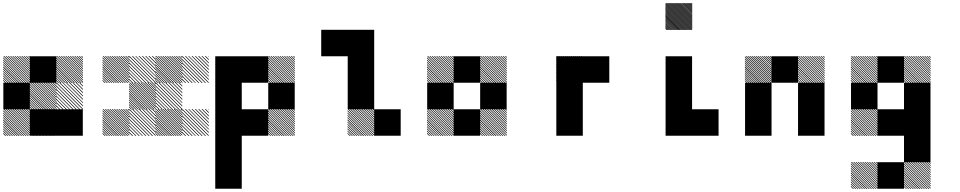

<svg xmlns="http://www.w3.org/2000/svg" viewBox="-21 -854 6041 1208"><path d="M333.3 -166.7H500V0H333.3ZM166.7 -166.7H333.3V0H166.7ZM167.5 -155.8 155.8 -167.5H161.7L167.5 -161.7ZM167.5 -141.7 141.7 -167.5H147.5L167.5 -147.5ZM167.5 -127.5 127.5 -167.5H133.3L167.5 -133.3ZM167.5 -113.3 113.3 -167.5H119.2L167.5 -119.2ZM167.5 -99.2 99.2 -167.5H105L167.5 -105ZM167.5 -85 85 -167.5H90.8L167.5 -90.8ZM167.5 -70.8 70.8 -167.5H76.7L167.5 -76.7ZM167.5 -56.7 56.7 -167.5H62.5L167.5 -62.5ZM167.5 -42.5 42.5 -167.5H48.3L167.5 -48.3ZM167.5 -28.3 28.3 -167.5H34.2L167.5 -34.2ZM167.5 -14.2 14.2 -167.5H20L167.5 -20ZM167.5 0 0 -167.5H5.8L167.5 -5.8ZM154.2 0.8 -0.8 -154.2V-160L160 0.8ZM140 0.8 -0.8 -140V-145.8L145.8 0.8ZM125.8 0.8 -0.8 -125.8V-131.7L131.7 0.8ZM111.7 0.8 -0.8 -111.7V-117.5L117.5 0.8ZM96.7 0.8 -0.8 -96.7V-103.3L103.3 0.8ZM83.3 0.8 -0.8 -83.3V-89.2L89.2 0.8ZM69.2 0.8 -0.8 -69.2V-75L75 0.8ZM55 0.8 -0.8 -55V-60.8L60.8 0.8ZM40.8 0.8 -0.8 -40.8V-46.7L46.7 0.8ZM26.7 0.8 -0.8 -26.7V-32.5L32.5 0.8ZM12.5 0.8 -0.8 -12.5V-18.3L18.3 0.8ZM334.2 -163.3 330 -167.5H334.2ZM334.2 -142.5 309.2 -167.5H315L334.2 -148.3ZM334.2 -121.7 288.3 -167.5H294.2L334.2 -127.5ZM334.2 -100.8 267.5 -167.5H273.3L334.2 -106.7ZM334.2 -80 246.7 -167.5H252.5L334.2 -85.8ZM334.2 -59.2 225.8 -167.5H231.7L334.2 -65ZM334.2 -38.3 205 -167.5H210L334.2 -43.3ZM334.2 -17.5 184.2 -167.5H190L334.2 -23.3ZM331.7 0.8 165.8 -165 169.2 -167.5 334.2 -2.5ZM310.8 0.8 165.8 -144.2V-150L316.7 0.8ZM290 0.8 165.8 -123.3V-129.2L295.8 0.8ZM269.2 0.8 165.8 -102.5V-108.3L275 0.8ZM248.3 0.8 165.8 -81.7V-86.7L253.3 0.8ZM227.5 0.8 165.8 -60.8V-66.7L233.3 0.8ZM206.7 0.8 165.8 -40V-45.8L212.5 0.8ZM185.8 0.8 165.8 -19.2V-25L191.7 0.8ZM334.2 -167.5H335.8L334.2 -169.2ZM167.5 -155.8 155.8 -167.5H161.7L167.5 -161.7ZM167.5 -141.7 141.7 -167.5H147.5L167.5 -147.5ZM167.5 -127.5 127.5 -167.5H133.3L167.5 -133.3ZM167.5 -113.3 113.3 -167.5H119.2L167.5 -119.2ZM167.5 -99.2 99.2 -167.5H105L167.5 -105ZM167.5 -85 85 -167.5H90.8L167.5 -90.8ZM167.5 -70.8 70.8 -167.5H76.7L167.5 -76.7ZM167.5 -56.7 56.7 -167.5H62.5L167.5 -62.5ZM167.5 -42.5 42.5 -167.5H48.3L167.5 -48.3ZM167.5 -28.3 28.3 -167.5H34.2L167.5 -34.2ZM167.5 -14.2 14.2 -167.5H20L167.5 -20ZM167.5 0 0 -167.5H5.8L167.5 -5.8ZM154.2 0.8 -0.8 -154.2V-160L160 0.8ZM140 0.8 -0.8 -140V-145.8L145.8 0.8ZM125.8 0.8 -0.8 -125.8V-131.7L131.7 0.8ZM111.7 0.8 -0.8 -111.7V-117.5L117.5 0.8ZM96.7 0.8 -0.8 -96.7V-103.3L103.3 0.8ZM83.3 0.8 -0.8 -83.3V-89.2L89.2 0.8ZM69.2 0.8 -0.8 -69.2V-75L75 0.8ZM55 0.8 -0.8 -55V-60.8L60.8 0.8ZM40.8 0.8 -0.8 -40.8V-46.7L46.7 0.8ZM26.7 0.8 -0.8 -26.7V-32.5L32.5 0.8ZM12.5 0.8 -0.8 -12.5V-18.3L18.3 0.8ZM500.8 -330 496.7 -334.2H500.8ZM500.8 -309.2 475.8 -334.2H481.7L500.8 -315ZM500.8 -288.3 455 -334.2H460.8L500.8 -294.2ZM500.8 -267.5 434.2 -334.2H440L500.8 -273.3ZM500.8 -246.7 413.3 -334.2H419.2L500.8 -252.5ZM500.8 -225.8 392.5 -334.2H398.3L500.8 -231.7ZM500.8 -205 371.7 -334.2H376.7L500.8 -210ZM500.8 -184.2 350.8 -334.2H356.7L500.8 -190ZM498.3 -165.8 332.5 -331.7 335.8 -334.2 500.8 -169.2ZM477.5 -165.8 332.5 -310.8V-316.7L483.3 -165.8ZM456.7 -165.8 332.5 -290V-295.8L462.5 -165.8ZM435.8 -165.8 332.5 -269.2V-275L441.7 -165.8ZM415 -165.8 332.5 -248.3V-253.3L420 -165.8ZM394.2 -165.8 332.5 -227.5V-233.3L400 -165.8ZM373.3 -165.8 332.5 -206.7V-212.5L379.2 -165.8ZM352.5 -165.8 332.5 -185.8V-191.7L358.3 -165.8ZM500.8 -334.2H502.5L500.8 -335.8ZM334.2 -322.5 322.5 -334.2H328.3L334.2 -328.3ZM334.2 -308.3 308.3 -334.2H314.2L334.2 -314.2ZM334.2 -294.2 294.2 -334.2H300L334.2 -300ZM334.2 -280 280 -334.2H285.8L334.2 -285.8ZM334.2 -265.8 265.8 -334.2H271.7L334.2 -271.7ZM334.2 -251.7 251.7 -334.2H257.5L334.2 -257.5ZM334.2 -237.5 237.5 -334.2H243.3L334.2 -243.3ZM334.2 -223.3 223.3 -334.2H229.2L334.2 -229.2ZM334.2 -209.2 209.2 -334.2H215L334.2 -215ZM334.2 -195 195 -334.2H200.8L334.2 -200.8ZM334.2 -180.8 180.8 -334.2H186.7L334.2 -186.7ZM334.2 -166.7 166.7 -334.2H172.5L334.2 -172.5ZM320.8 -165.8 165.8 -320.8V-326.7L326.7 -165.8ZM306.7 -165.8 165.8 -306.7V-312.5L312.5 -165.8ZM292.5 -165.8 165.8 -292.5V-298.3L298.3 -165.8ZM278.3 -165.8 165.8 -278.3V-284.2L284.2 -165.8ZM263.3 -165.8 165.8 -263.3V-270L270 -165.8ZM250 -165.8 165.8 -250V-255.8L255.8 -165.8ZM235.8 -165.8 165.8 -235.8V-241.7L241.7 -165.8ZM221.7 -165.8 165.8 -221.7V-227.5L227.5 -165.8ZM207.5 -165.8 165.8 -207.5V-213.3L213.3 -165.8ZM193.3 -165.8 165.8 -193.3V-199.2L199.2 -165.8ZM179.2 -165.8 165.8 -179.2V-185L185 -165.8ZM500.8 -489.2 489.2 -500.8H495L500.8 -495ZM500.8 -475 475 -500.8H480.8L500.8 -480.8ZM500.8 -460.8 460.8 -500.8H466.7L500.8 -466.7ZM500.8 -446.7 446.7 -500.8H452.5L500.8 -452.5ZM500.8 -432.5 432.5 -500.8H438.3L500.8 -438.3ZM500.8 -418.3 418.3 -500.8H424.2L500.8 -424.2ZM500.8 -404.2 404.2 -500.8H410L500.8 -410ZM500.8 -390 390 -500.8H395.8L500.8 -395.8ZM500.8 -375.8 375.8 -500.8H381.7L500.8 -381.7ZM500.8 -361.7 361.7 -500.8H367.5L500.8 -367.5ZM500.8 -347.5 347.5 -500.8H353.3L500.8 -353.3ZM500.8 -333.3 333.3 -500.8H339.2L500.8 -339.2ZM487.5 -332.5 332.5 -487.5V-493.3L493.3 -332.5ZM473.3 -332.5 332.5 -473.3V-479.2L479.2 -332.5ZM459.2 -332.5 332.5 -459.2V-465L465 -332.5ZM445 -332.5 332.5 -445V-450.8L450.8 -332.5ZM430 -332.5 332.5 -430V-436.7L436.7 -332.5ZM416.7 -332.5 332.5 -416.7V-422.5L422.5 -332.5ZM402.5 -332.5 332.5 -402.5V-408.3L408.3 -332.5ZM388.3 -332.5 332.5 -388.3V-394.2L394.2 -332.5ZM374.2 -332.5 332.5 -374.2V-380L380 -332.5ZM360 -332.5 332.5 -360V-365.8L365.8 -332.5ZM345.8 -332.5 332.5 -345.8V-351.7L351.7 -332.5ZM167.5 -489.2 155.8 -500.8H161.7L167.5 -495ZM167.5 -475 141.7 -500.8H147.5L167.5 -480.8ZM167.5 -460.8 127.5 -500.8H133.3L167.5 -466.7ZM167.5 -446.7 113.3 -500.8H119.2L167.5 -452.5ZM167.5 -432.5 99.2 -500.8H105L167.5 -438.3ZM167.5 -418.3 85 -500.8H90.8L167.5 -424.2ZM167.5 -404.2 70.8 -500.8H76.7L167.5 -410ZM167.5 -390 56.7 -500.8H62.5L167.5 -395.8ZM167.5 -375.8 42.5 -500.8H48.3L167.5 -381.7ZM167.5 -361.7 28.3 -500.8H34.2L167.5 -367.5ZM167.5 -347.5 14.2 -500.8H20L167.5 -353.3ZM167.5 -333.3 0 -500.8H5.8L167.5 -339.2ZM154.2 -332.5 -0.8 -487.5V-493.3L160 -332.5ZM140 -332.5 -0.8 -473.3V-479.2L145.8 -332.5ZM125.8 -332.5 -0.8 -459.2V-465L131.7 -332.5ZM111.7 -332.5 -0.8 -445V-450.8L117.5 -332.5ZM96.7 -332.5 -0.8 -430V-436.7L103.3 -332.5ZM83.3 -332.5 -0.8 -416.7V-422.5L89.2 -332.5ZM69.2 -332.5 -0.8 -402.5V-408.3L75 -332.5ZM55 -332.5 -0.8 -388.3V-394.2L60.8 -332.5ZM40.8 -332.5 -0.8 -374.2V-380L46.7 -332.5ZM26.7 -332.5 -0.8 -360V-365.8L32.5 -332.5ZM12.5 -332.5 -0.8 -345.8V-351.7L18.3 -332.5ZM0 -333.3H166.7V-166.7H0ZM166.7 -500H333.3V-333.3H166.7Z M959.2 -163.3 955 -167.5H959.2ZM959.2 -142.5 934.2 -167.5H940L959.2 -148.3ZM959.2 -121.7 913.3 -167.5H919.2L959.2 -127.5ZM959.2 -100.8 892.5 -167.5H898.3L959.2 -106.7ZM959.2 -80 871.7 -167.5H877.5L959.2 -85.8ZM959.2 -59.2 850.8 -167.5H856.7L959.2 -65ZM959.2 -38.3 830 -167.5H835L959.2 -43.3ZM959.2 -17.5 809.2 -167.5H815L959.2 -23.3ZM956.7 0.8 790.8 -165 794.2 -167.5 959.2 -2.5ZM935.8 0.8 790.8 -144.2V-150L941.7 0.8ZM915 0.8 790.8 -123.3V-129.2L920.8 0.8ZM894.2 0.8 790.8 -102.5V-108.3L900 0.8ZM873.3 0.8 790.8 -81.7V-86.7L878.3 0.8ZM852.5 0.8 790.8 -60.8V-66.7L858.3 0.8ZM831.7 0.8 790.8 -40V-45.8L837.5 0.8ZM810.8 0.8 790.8 -19.2V-25L816.7 0.8ZM959.2 -167.5H960.8L959.2 -169.2ZM792.5 -155.8 780.8 -167.5H786.7L792.5 -161.7ZM792.5 -141.7 766.7 -167.5H772.5L792.5 -147.5ZM792.5 -127.5 752.5 -167.5H758.3L792.5 -133.3ZM792.5 -113.3 738.3 -167.5H744.2L792.5 -119.2ZM792.5 -99.2 724.2 -167.5H730L792.5 -105ZM792.5 -85 710 -167.5H715.8L792.5 -90.8ZM792.5 -70.8 695.8 -167.5H701.7L792.5 -76.7ZM792.5 -56.7 681.7 -167.5H687.5L792.5 -62.5ZM792.5 -42.5 667.5 -167.5H673.3L792.5 -48.3ZM792.5 -28.3 653.3 -167.5H659.2L792.5 -34.2ZM792.5 -14.2 639.2 -167.5H645L792.5 -20ZM792.5 0 625 -167.5H630.8L792.5 -5.8ZM779.2 0.8 624.2 -154.2V-160L785 0.8ZM765 0.8 624.2 -140V-145.8L770.8 0.8ZM750.8 0.8 624.2 -125.8V-131.7L756.7 0.8ZM736.7 0.8 624.2 -111.7V-117.5L742.5 0.8ZM721.7 0.8 624.2 -96.7V-103.3L728.3 0.8ZM708.3 0.8 624.2 -83.3V-89.2L714.2 0.8ZM694.2 0.8 624.2 -69.2V-75L700 0.8ZM680 0.8 624.2 -55V-60.8L685.8 0.8ZM665.8 0.8 624.2 -40.8V-46.7L671.7 0.8ZM651.7 0.8 624.2 -26.7V-32.5L657.5 0.8ZM637.5 0.8 624.2 -12.5V-18.3L643.3 0.8ZM1125.8 -330 1121.7 -334.2H1125.8ZM1125.8 -309.2 1100.8 -334.2H1106.7L1125.8 -315ZM1125.8 -288.3 1080 -334.2H1085.8L1125.8 -294.2ZM1125.8 -267.5 1059.2 -334.2H1065L1125.8 -273.3ZM1125.8 -246.7 1038.3 -334.2H1044.2L1125.8 -252.5ZM1125.8 -225.8 1017.5 -334.2H1023.3L1125.8 -231.7ZM1125.8 -205 996.7 -334.2H1001.7L1125.8 -210ZM1125.8 -184.2 975.8 -334.2H981.7L1125.8 -190ZM1123.3 -165.8 957.5 -331.7 960.8 -334.2 1125.8 -169.2ZM1102.5 -165.8 957.5 -310.8V-316.7L1108.3 -165.8ZM1081.7 -165.8 957.5 -290V-295.8L1087.5 -165.8ZM1060.8 -165.8 957.5 -269.2V-275L1066.7 -165.8ZM1040 -165.8 957.5 -248.3V-253.3L1045 -165.8ZM1019.2 -165.8 957.5 -227.5V-233.3L1025 -165.8ZM998.3 -165.8 957.5 -206.7V-212.5L1004.2 -165.8ZM977.5 -165.8 957.5 -185.8V-191.7L983.3 -165.8ZM1125.8 -334.2H1127.5L1125.8 -335.8ZM959.2 -322.5 947.5 -334.2H953.3L959.2 -328.3ZM959.2 -308.3 933.3 -334.2H939.2L959.2 -314.2ZM959.2 -294.2 919.2 -334.2H925L959.2 -300ZM959.2 -280 905 -334.2H910.8L959.2 -285.8ZM959.2 -265.8 890.8 -334.2H896.7L959.2 -271.7ZM959.2 -251.7 876.7 -334.2H882.5L959.2 -257.5ZM959.2 -237.5 862.5 -334.2H868.3L959.2 -243.3ZM959.2 -223.3 848.3 -334.2H854.2L959.2 -229.2ZM959.2 -209.2 834.2 -334.2H840L959.2 -215ZM959.2 -195 820 -334.2H825.8L959.2 -200.8ZM959.2 -180.8 805.8 -334.2H811.7L959.2 -186.7ZM959.2 -166.7 791.7 -334.2H797.5L959.2 -172.5ZM945.8 -165.8 790.8 -320.8V-326.7L951.7 -165.8ZM931.7 -165.8 790.8 -306.7V-312.5L937.5 -165.8ZM917.5 -165.8 790.8 -292.5V-298.3L923.3 -165.8ZM903.3 -165.8 790.8 -278.3V-284.2L909.2 -165.8ZM888.3 -165.8 790.8 -263.3V-270L895 -165.8ZM875 -165.8 790.8 -250V-255.8L880.8 -165.8ZM860.8 -165.8 790.8 -235.8V-241.7L866.7 -165.8ZM846.7 -165.8 790.8 -221.7V-227.5L852.5 -165.8ZM832.5 -165.8 790.8 -207.5V-213.3L838.3 -165.8ZM818.3 -165.8 790.8 -193.3V-199.2L824.2 -165.8ZM804.2 -165.8 790.8 -179.2V-185L810 -165.8ZM1292.5 -496.7 1288.3 -500.8H1292.5ZM1292.5 -475.8 1267.5 -500.8H1273.3L1292.5 -481.7ZM1292.5 -455 1246.7 -500.8H1252.5L1292.5 -460.8ZM1292.5 -434.2 1225.8 -500.8H1231.7L1292.5 -440ZM1292.5 -413.3 1205 -500.8H1210.8L1292.5 -419.2ZM1292.5 -392.5 1184.2 -500.8H1190L1292.5 -398.3ZM1292.5 -371.7 1163.3 -500.8H1168.3L1292.5 -376.7ZM1292.5 -350.8 1142.5 -500.8H1148.3L1292.5 -356.7ZM1290 -332.5 1124.2 -498.3 1127.5 -500.8 1292.5 -335.8ZM1269.2 -332.5 1124.2 -477.5V-483.3L1275 -332.5ZM1248.3 -332.5 1124.2 -456.7V-462.5L1254.2 -332.5ZM1227.5 -332.5 1124.2 -435.8V-441.7L1233.3 -332.5ZM1206.7 -332.5 1124.2 -415V-420L1211.7 -332.5ZM1185.8 -332.5 1124.2 -394.2V-400L1191.7 -332.5ZM1165 -332.5 1124.2 -373.3V-379.2L1170.8 -332.5ZM1144.2 -332.5 1124.2 -352.5V-358.3L1150 -332.5ZM1292.5 -500.8H1294.2L1292.5 -502.5ZM1125.8 -489.2 1114.2 -500.8H1120L1125.8 -495ZM1125.8 -475 1100 -500.8H1105.8L1125.8 -480.8ZM1125.8 -460.8 1085.8 -500.8H1091.7L1125.8 -466.7ZM1125.8 -446.7 1071.7 -500.8H1077.5L1125.8 -452.5ZM1125.8 -432.5 1057.5 -500.8H1063.3L1125.8 -438.3ZM1125.8 -418.3 1043.3 -500.8H1049.2L1125.8 -424.2ZM1125.8 -404.2 1029.2 -500.8H1035L1125.8 -410ZM1125.8 -390 1015 -500.8H1020.8L1125.8 -395.8ZM1125.8 -375.8 1000.8 -500.8H1006.7L1125.8 -381.7ZM1125.8 -361.7 986.7 -500.8H992.5L1125.8 -367.5ZM1125.8 -347.5 972.5 -500.8H978.3L1125.8 -353.3ZM1125.8 -333.3 958.3 -500.8H964.2L1125.8 -339.2ZM1112.5 -332.5 957.5 -487.5V-493.3L1118.3 -332.5ZM1098.3 -332.5 957.5 -473.3V-479.2L1104.2 -332.5ZM1084.2 -332.5 957.5 -459.2V-465L1090 -332.5ZM1070 -332.5 957.5 -445V-450.8L1075.8 -332.5ZM1055 -332.5 957.5 -430V-436.7L1061.7 -332.5ZM1041.7 -332.5 957.5 -416.7V-422.5L1047.5 -332.5ZM1027.5 -332.5 957.5 -402.5V-408.3L1033.3 -332.5ZM1013.3 -332.5 957.5 -388.3V-394.2L1019.2 -332.5ZM999.2 -332.5 957.5 -374.2V-380L1005 -332.5ZM985 -332.5 957.5 -360V-365.8L990.8 -332.5ZM970.8 -332.5 957.5 -345.8V-351.7L976.7 -332.5ZM1292.5 -163.3 1288.3 -167.5H1292.5ZM1292.5 -142.5 1267.5 -167.5H1273.3L1292.5 -148.3ZM1292.5 -121.7 1246.7 -167.5H1252.5L1292.5 -127.5ZM1292.5 -100.8 1225.8 -167.5H1231.7L1292.5 -106.7ZM1292.5 -80 1205 -167.5H1210.8L1292.5 -85.8ZM1292.5 -59.2 1184.2 -167.5H1190L1292.5 -65ZM1292.5 -38.3 1163.3 -167.5H1168.3L1292.5 -43.3ZM1292.5 -17.5 1142.5 -167.5H1148.3L1292.5 -23.3ZM1290 0.8 1124.2 -165 1127.5 -167.5 1292.5 -2.5ZM1269.2 0.8 1124.2 -144.2V-150L1275 0.8ZM1248.3 0.8 1124.2 -123.3V-129.2L1254.2 0.8ZM1227.5 0.8 1124.2 -102.5V-108.3L1233.3 0.8ZM1206.7 0.8 1124.2 -81.7V-86.7L1211.7 0.8ZM1185.8 0.8 1124.2 -60.8V-66.7L1191.7 0.8ZM1165 0.8 1124.2 -40V-45.8L1170.8 0.8ZM1144.2 0.8 1124.2 -19.2V-25L1150 0.8ZM1292.5 -167.5H1294.2L1292.5 -169.2ZM1125.8 -155.8 1114.2 -167.5H1120L1125.8 -161.7ZM1125.8 -141.7 1100 -167.5H1105.8L1125.8 -147.5ZM1125.8 -127.5 1085.8 -167.5H1091.7L1125.8 -133.3ZM1125.8 -113.3 1071.7 -167.5H1077.5L1125.8 -119.2ZM1125.8 -99.2 1057.5 -167.5H1063.3L1125.8 -105ZM1125.8 -85 1043.3 -167.5H1049.2L1125.8 -90.8ZM1125.8 -70.8 1029.2 -167.5H1035L1125.8 -76.7ZM1125.8 -56.7 1015 -167.5H1020.8L1125.8 -62.5ZM1125.8 -42.5 1000.8 -167.5H1006.7L1125.8 -48.3ZM1125.8 -28.3 986.7 -167.5H992.5L1125.8 -34.2ZM1125.8 -14.2 972.5 -167.5H978.3L1125.8 -20ZM1125.8 0 958.3 -167.5H964.2L1125.8 -5.8ZM1112.5 0.8 957.5 -154.2V-160L1118.3 0.8ZM1098.3 0.8 957.5 -140V-145.8L1104.2 0.8ZM1084.2 0.8 957.5 -125.8V-131.7L1090 0.8ZM1070 0.8 957.5 -111.7V-117.5L1075.8 0.8ZM1055 0.8 957.5 -96.7V-103.3L1061.7 0.8ZM1041.7 0.8 957.5 -83.3V-89.2L1047.5 0.8ZM1027.5 0.8 957.5 -69.2V-75L1033.3 0.8ZM1013.3 0.8 957.5 -55V-60.8L1019.2 0.8ZM999.2 0.8 957.5 -40.8V-46.7L1005 0.8ZM985 0.8 957.5 -26.7V-32.5L990.8 0.8ZM970.8 0.8 957.5 -12.5V-18.3L976.7 0.8ZM1125.8 -330 1121.7 -334.2H1125.8ZM1125.8 -309.2 1100.8 -334.2H1106.7L1125.8 -315ZM1125.8 -288.3 1080 -334.2H1085.8L1125.8 -294.2ZM1125.8 -267.5 1059.2 -334.2H1065L1125.8 -273.3ZM1125.8 -246.7 1038.3 -334.2H1044.2L1125.8 -252.5ZM1125.8 -225.8 1017.5 -334.2H1023.3L1125.8 -231.7ZM1125.8 -205 996.7 -334.2H1001.7L1125.8 -210ZM1125.8 -184.2 975.8 -334.2H981.7L1125.8 -190ZM1123.3 -165.8 957.5 -331.7 960.8 -334.2 1125.8 -169.2ZM1102.5 -165.8 957.5 -310.8V-316.7L1108.3 -165.8ZM1081.7 -165.8 957.5 -290V-295.8L1087.5 -165.8ZM1060.8 -165.8 957.5 -269.2V-275L1066.7 -165.8ZM1040 -165.8 957.5 -248.3V-253.3L1045 -165.8ZM1019.2 -165.8 957.5 -227.5V-233.3L1025 -165.8ZM998.3 -165.8 957.5 -206.7V-212.5L1004.2 -165.8ZM977.5 -165.8 957.5 -185.8V-191.7L983.3 -165.8ZM1125.8 -334.2H1127.5L1125.8 -335.8ZM959.2 -322.5 947.5 -334.2H953.3L959.2 -328.3ZM959.2 -308.3 933.3 -334.2H939.2L959.2 -314.2ZM959.2 -294.2 919.2 -334.2H925L959.2 -300ZM959.2 -280 905 -334.2H910.8L959.2 -285.8ZM959.2 -265.8 890.8 -334.2H896.7L959.2 -271.7ZM959.2 -251.7 876.7 -334.2H882.5L959.2 -257.5ZM959.2 -237.5 862.5 -334.2H868.3L959.2 -243.3ZM959.2 -223.3 848.3 -334.2H854.2L959.2 -229.2ZM959.2 -209.2 834.2 -334.2H840L959.2 -215ZM959.2 -195 820 -334.2H825.8L959.2 -200.8ZM959.2 -180.8 805.8 -334.2H811.7L959.2 -186.7ZM959.2 -166.7 791.7 -334.2H797.5L959.2 -172.5ZM945.8 -165.8 790.8 -320.8V-326.7L951.7 -165.8ZM931.7 -165.8 790.8 -306.7V-312.5L937.5 -165.8ZM917.5 -165.8 790.8 -292.5V-298.3L923.3 -165.8ZM903.3 -165.8 790.8 -278.3V-284.2L909.2 -165.8ZM888.3 -165.8 790.8 -263.3V-270L895 -165.8ZM875 -165.8 790.8 -250V-255.8L880.8 -165.8ZM860.8 -165.8 790.8 -235.8V-241.7L866.7 -165.8ZM846.7 -165.8 790.8 -221.7V-227.5L852.5 -165.8ZM832.5 -165.8 790.8 -207.5V-213.3L838.3 -165.8ZM818.3 -165.8 790.8 -193.3V-199.2L824.2 -165.8ZM804.2 -165.8 790.8 -179.2V-185L810 -165.8ZM959.2 -496.7 955 -500.8H959.2ZM959.2 -475.8 934.2 -500.8H940L959.2 -481.7ZM959.2 -455 913.3 -500.8H919.2L959.2 -460.8ZM959.2 -434.2 892.5 -500.8H898.3L959.2 -440ZM959.2 -413.3 871.7 -500.8H877.5L959.2 -419.2ZM959.2 -392.5 850.8 -500.8H856.7L959.2 -398.3ZM959.2 -371.7 830 -500.8H835L959.2 -376.7ZM959.2 -350.8 809.2 -500.8H815L959.2 -356.7ZM956.7 -332.5 790.8 -498.3 794.2 -500.8 959.2 -335.8ZM935.8 -332.5 790.8 -477.5V-483.3L941.7 -332.5ZM915 -332.5 790.8 -456.7V-462.5L920.8 -332.5ZM894.2 -332.5 790.8 -435.8V-441.7L900 -332.5ZM873.3 -332.5 790.8 -415V-420L878.3 -332.5ZM852.5 -332.5 790.8 -394.2V-400L858.3 -332.5ZM831.7 -332.5 790.8 -373.3V-379.2L837.5 -332.5ZM810.8 -332.5 790.8 -352.5V-358.3L816.7 -332.5ZM959.2 -500.8H960.8L959.2 -502.5ZM792.5 -489.2 780.8 -500.8H786.7L792.5 -495ZM792.5 -475 766.7 -500.8H772.5L792.5 -480.8ZM792.5 -460.8 752.5 -500.8H758.3L792.5 -466.7ZM792.5 -446.7 738.3 -500.8H744.2L792.5 -452.5ZM792.5 -432.5 724.2 -500.8H730L792.5 -438.3ZM792.5 -418.3 710 -500.8H715.8L792.5 -424.2ZM792.5 -404.2 695.8 -500.8H701.7L792.5 -410ZM792.5 -390 681.7 -500.8H687.5L792.5 -395.8ZM792.5 -375.8 667.5 -500.8H673.3L792.5 -381.7ZM792.5 -361.7 653.3 -500.8H659.2L792.5 -367.5ZM792.5 -347.5 639.2 -500.8H645L792.5 -353.3ZM792.5 -333.3 625 -500.8H630.8L792.5 -339.2ZM779.2 -332.5 624.2 -487.5V-493.3L785 -332.5ZM765 -332.5 624.2 -473.3V-479.2L770.8 -332.5ZM750.8 -332.5 624.2 -459.2V-465L756.7 -332.5ZM736.7 -332.5 624.2 -445V-450.8L742.5 -332.5ZM721.7 -332.5 624.2 -430V-436.7L728.3 -332.5ZM708.3 -332.5 624.2 -416.7V-422.5L714.2 -332.5ZM694.2 -332.5 624.2 -402.5V-408.3L700 -332.5ZM680 -332.5 624.2 -388.3V-394.2L685.8 -332.5ZM665.8 -332.5 624.2 -374.2V-380L671.7 -332.5ZM651.7 -332.5 624.2 -360V-365.8L657.5 -332.5ZM637.5 -332.5 624.2 -345.8V-351.7L643.3 -332.5Z M1834.2 -155.8 1822.5 -167.5H1828.3L1834.2 -161.7ZM1834.2 -141.7 1808.3 -167.5H1814.2L1834.2 -147.5ZM1834.2 -127.5 1794.2 -167.5H1800L1834.2 -133.3ZM1834.2 -113.3 1780 -167.5H1785.8L1834.2 -119.2ZM1834.2 -99.2 1765.8 -167.5H1771.7L1834.2 -105ZM1834.2 -85 1751.7 -167.5H1757.5L1834.2 -90.8ZM1834.2 -70.8 1737.5 -167.5H1743.3L1834.2 -76.7ZM1834.2 -56.7 1723.3 -167.5H1729.2L1834.2 -62.5ZM1834.2 -42.5 1709.2 -167.5H1715L1834.2 -48.3ZM1834.2 -28.3 1695 -167.5H1700.8L1834.2 -34.2ZM1834.2 -14.2 1680.8 -167.5H1686.7L1834.2 -20ZM1834.2 0 1666.7 -167.5H1672.5L1834.2 -5.8ZM1820.8 0.8 1665.8 -154.2V-160L1826.7 0.8ZM1806.7 0.8 1665.8 -140V-145.8L1812.5 0.8ZM1792.5 0.8 1665.8 -125.8V-131.7L1798.3 0.8ZM1778.3 0.8 1665.8 -111.7V-117.5L1784.2 0.8ZM1763.3 0.8 1665.8 -96.7V-103.3L1770 0.8ZM1750 0.8 1665.8 -83.3V-89.2L1755.8 0.8ZM1735.8 0.8 1665.8 -69.2V-75L1741.7 0.8ZM1721.7 0.8 1665.8 -55V-60.8L1727.5 0.8ZM1707.5 0.8 1665.8 -40.8V-46.7L1713.3 0.8ZM1693.3 0.8 1665.8 -26.7V-32.5L1699.2 0.8ZM1679.2 0.8 1665.8 -12.5V-18.3L1685 0.8ZM1834.2 -489.2 1822.5 -500.8H1828.3L1834.2 -495ZM1834.2 -475 1808.3 -500.8H1814.2L1834.2 -480.8ZM1834.2 -460.8 1794.2 -500.8H1800L1834.2 -466.7ZM1834.2 -446.7 1780 -500.8H1785.8L1834.2 -452.5ZM1834.2 -432.5 1765.8 -500.8H1771.7L1834.2 -438.3ZM1834.2 -418.3 1751.7 -500.8H1757.5L1834.2 -424.2ZM1834.2 -404.2 1737.5 -500.8H1743.3L1834.2 -410ZM1834.2 -390 1723.3 -500.8H1729.2L1834.2 -395.8ZM1834.2 -375.8 1709.2 -500.8H1715L1834.2 -381.7ZM1834.2 -361.7 1695 -500.8H1700.8L1834.2 -367.5ZM1834.2 -347.5 1680.8 -500.8H1686.7L1834.2 -353.3ZM1834.2 -333.3 1666.7 -500.8H1672.5L1834.2 -339.2ZM1820.8 -332.5 1665.8 -487.5V-493.3L1826.7 -332.5ZM1806.7 -332.5 1665.8 -473.3V-479.2L1812.5 -332.5ZM1792.5 -332.5 1665.8 -459.2V-465L1798.3 -332.5ZM1778.3 -332.5 1665.8 -445V-450.8L1784.2 -332.5ZM1763.3 -332.5 1665.8 -430V-436.7L1770 -332.5ZM1750 -332.5 1665.8 -416.7V-422.5L1755.8 -332.5ZM1735.8 -332.5 1665.8 -402.5V-408.3L1741.7 -332.5ZM1721.7 -332.5 1665.8 -388.3V-394.2L1727.5 -332.5ZM1707.5 -332.5 1665.8 -374.2V-380L1713.3 -332.5ZM1693.3 -332.5 1665.8 -360V-365.8L1699.2 -332.5ZM1679.2 -332.5 1665.8 -345.8V-351.7L1685 -332.5ZM1333.3 166.7H1500V333.3H1333.3ZM1333.3 0H1500V333.3H1333.3ZM1500 -166.7H1666.7V0H1500ZM1333.3 -166.7H1666.7V0H1333.3ZM1333.3 -166.7H1500V166.7H1333.3ZM1666.7 -333.3H1833.3V-166.7H1666.7ZM1333.3 -333.3H1500V0H1333.3ZM1500 -500H1666.7V-333.3H1500ZM1333.3 -500H1666.7V-333.3H1333.3ZM1333.3 -500H1500V-166.7H1333.3Z M2334.2 -155.8 2322.5 -167.5H2328.3L2334.2 -161.7ZM2334.2 -141.7 2308.3 -167.5H2314.2L2334.2 -147.5ZM2334.2 -127.5 2294.2 -167.5H2300L2334.2 -133.3ZM2334.2 -113.3 2280 -167.5H2285.8L2334.2 -119.2ZM2334.2 -99.2 2265.8 -167.5H2271.7L2334.2 -105ZM2334.2 -85 2251.7 -167.5H2257.5L2334.2 -90.8ZM2334.2 -70.8 2237.5 -167.5H2243.3L2334.2 -76.7ZM2334.2 -56.7 2223.3 -167.5H2229.2L2334.2 -62.5ZM2334.2 -42.5 2209.2 -167.5H2215L2334.2 -48.3ZM2334.2 -28.3 2195 -167.5H2200.8L2334.2 -34.2ZM2334.2 -14.2 2180.8 -167.5H2186.7L2334.2 -20ZM2334.2 0 2166.7 -167.5H2172.5L2334.2 -5.8ZM2320.8 0.8 2165.8 -154.2V-160L2326.7 0.8ZM2306.7 0.8 2165.8 -140V-145.8L2312.5 0.8ZM2292.5 0.8 2165.8 -125.8V-131.7L2298.3 0.8ZM2278.3 0.8 2165.8 -111.7V-117.5L2284.2 0.8ZM2263.3 0.8 2165.8 -96.7V-103.3L2270 0.8ZM2250 0.8 2165.8 -83.3V-89.2L2255.8 0.8ZM2235.8 0.8 2165.8 -69.2V-75L2241.7 0.8ZM2221.7 0.8 2165.8 -55V-60.8L2227.5 0.8ZM2207.5 0.8 2165.8 -40.8V-46.7L2213.3 0.8ZM2193.3 0.8 2165.8 -26.7V-32.5L2199.2 0.8ZM2179.2 0.8 2165.8 -12.5V-18.3L2185 0.8ZM2333.3 -166.7H2500V0H2333.3ZM2166.7 -333.3H2333.3V-166.7H2166.7ZM2166.7 -500H2333.3V-166.7H2166.7ZM2166.7 -666.7H2333.3V-333.3H2166.7ZM2000 -666.7H2333.3V-500H2000Z M3167.5 -155.8 3155.8 -167.5H3161.7L3167.5 -161.7ZM3167.5 -141.7 3141.7 -167.5H3147.5L3167.5 -147.5ZM3167.5 -127.5 3127.5 -167.5H3133.3L3167.5 -133.3ZM3167.5 -113.3 3113.3 -167.5H3119.2L3167.5 -119.2ZM3167.5 -99.2 3099.2 -167.5H3105L3167.5 -105ZM3167.5 -85 3085 -167.5H3090.8L3167.5 -90.8ZM3167.5 -70.8 3070.8 -167.5H3076.7L3167.5 -76.7ZM3167.5 -56.7 3056.7 -167.5H3062.5L3167.5 -62.5ZM3167.5 -42.5 3042.5 -167.5H3048.3L3167.5 -48.3ZM3167.5 -28.3 3028.3 -167.5H3034.2L3167.5 -34.2ZM3167.5 -14.2 3014.2 -167.5H3020L3167.5 -20ZM3167.5 0 3000 -167.5H3005.8L3167.5 -5.8ZM3154.2 0.8 2999.2 -154.2V-160L3160 0.8ZM3140 0.8 2999.2 -140V-145.8L3145.8 0.8ZM3125.8 0.8 2999.2 -125.8V-131.7L3131.7 0.8ZM3111.7 0.8 2999.2 -111.7V-117.5L3117.5 0.8ZM3096.7 0.8 2999.2 -96.7V-103.3L3103.3 0.8ZM3083.3 0.8 2999.2 -83.3V-89.2L3089.2 0.8ZM3069.2 0.8 2999.2 -69.2V-75L3075 0.8ZM3055 0.8 2999.2 -55V-60.8L3060.8 0.8ZM3040.8 0.8 2999.2 -40.8V-46.7L3046.7 0.8ZM3026.7 0.8 2999.2 -26.7V-32.5L3032.5 0.8ZM3012.5 0.8 2999.2 -12.5V-18.3L3018.3 0.8ZM2834.2 -155.8 2822.5 -167.5H2828.3L2834.2 -161.7ZM2834.2 -141.7 2808.3 -167.5H2814.2L2834.2 -147.5ZM2834.2 -127.5 2794.2 -167.5H2800L2834.2 -133.3ZM2834.2 -113.3 2780 -167.5H2785.8L2834.2 -119.2ZM2834.2 -99.2 2765.8 -167.5H2771.7L2834.2 -105ZM2834.2 -85 2751.7 -167.5H2757.5L2834.2 -90.8ZM2834.2 -70.8 2737.5 -167.5H2743.3L2834.2 -76.7ZM2834.2 -56.7 2723.3 -167.5H2729.2L2834.2 -62.5ZM2834.2 -42.5 2709.2 -167.5H2715L2834.2 -48.3ZM2834.2 -28.3 2695 -167.5H2700.8L2834.2 -34.2ZM2834.2 -14.2 2680.8 -167.5H2686.7L2834.2 -20ZM2834.2 0 2666.7 -167.5H2672.5L2834.2 -5.8ZM2820.8 0.8 2665.8 -154.2V-160L2826.7 0.8ZM2806.7 0.8 2665.8 -140V-145.8L2812.5 0.8ZM2792.5 0.8 2665.8 -125.8V-131.7L2798.3 0.8ZM2778.3 0.8 2665.8 -111.7V-117.5L2784.2 0.8ZM2763.3 0.8 2665.8 -96.7V-103.3L2770 0.8ZM2750 0.8 2665.8 -83.3V-89.2L2755.8 0.8ZM2735.8 0.8 2665.8 -69.2V-75L2741.7 0.8ZM2721.7 0.8 2665.8 -55V-60.8L2727.5 0.8ZM2707.5 0.8 2665.8 -40.8V-46.7L2713.3 0.8ZM2693.3 0.8 2665.8 -26.7V-32.5L2699.2 0.8ZM2679.2 0.8 2665.8 -12.5V-18.3L2685 0.8ZM3167.5 -489.2 3155.8 -500.8H3161.7L3167.5 -495ZM3167.5 -475 3141.7 -500.8H3147.5L3167.5 -480.8ZM3167.5 -460.8 3127.5 -500.8H3133.3L3167.5 -466.7ZM3167.5 -446.7 3113.3 -500.8H3119.2L3167.5 -452.5ZM3167.5 -432.5 3099.2 -500.8H3105L3167.5 -438.3ZM3167.5 -418.3 3085 -500.8H3090.8L3167.5 -424.2ZM3167.5 -404.2 3070.8 -500.8H3076.7L3167.5 -410ZM3167.5 -390 3056.7 -500.8H3062.5L3167.5 -395.8ZM3167.5 -375.8 3042.5 -500.8H3048.3L3167.5 -381.7ZM3167.5 -361.7 3028.3 -500.8H3034.2L3167.5 -367.5ZM3167.5 -347.5 3014.2 -500.8H3020L3167.5 -353.3ZM3167.5 -333.3 3000 -500.8H3005.8L3167.5 -339.2ZM3154.2 -332.5 2999.2 -487.5V-493.3L3160 -332.5ZM3140 -332.5 2999.2 -473.3V-479.2L3145.8 -332.5ZM3125.8 -332.5 2999.2 -459.2V-465L3131.7 -332.5ZM3111.7 -332.5 2999.2 -445V-450.8L3117.5 -332.5ZM3096.7 -332.5 2999.2 -430V-436.7L3103.3 -332.5ZM3083.3 -332.5 2999.2 -416.7V-422.5L3089.2 -332.5ZM3069.2 -332.5 2999.2 -402.5V-408.3L3075 -332.5ZM3055 -332.5 2999.2 -388.3V-394.2L3060.8 -332.5ZM3040.8 -332.5 2999.2 -374.2V-380L3046.7 -332.5ZM3026.7 -332.5 2999.2 -360V-365.8L3032.5 -332.5ZM3012.5 -332.5 2999.2 -345.8V-351.7L3018.3 -332.5ZM2834.2 -489.2 2822.5 -500.8H2828.3L2834.2 -495ZM2834.2 -475 2808.3 -500.8H2814.2L2834.2 -480.8ZM2834.2 -460.8 2794.2 -500.8H2800L2834.2 -466.7ZM2834.2 -446.7 2780 -500.8H2785.8L2834.2 -452.5ZM2834.2 -432.5 2765.8 -500.8H2771.7L2834.2 -438.3ZM2834.2 -418.3 2751.7 -500.8H2757.5L2834.2 -424.2ZM2834.2 -404.2 2737.5 -500.8H2743.3L2834.2 -410ZM2834.2 -390 2723.3 -500.8H2729.2L2834.2 -395.8ZM2834.2 -375.8 2709.2 -500.8H2715L2834.2 -381.7ZM2834.2 -361.7 2695 -500.8H2700.8L2834.2 -367.5ZM2834.2 -347.5 2680.8 -500.8H2686.7L2834.2 -353.3ZM2834.2 -333.3 2666.7 -500.8H2672.5L2834.2 -339.2ZM2820.8 -332.5 2665.8 -487.5V-493.3L2826.7 -332.5ZM2806.7 -332.5 2665.8 -473.3V-479.2L2812.5 -332.5ZM2792.5 -332.5 2665.8 -459.2V-465L2798.3 -332.5ZM2778.3 -332.5 2665.8 -445V-450.8L2784.2 -332.5ZM2763.3 -332.5 2665.8 -430V-436.7L2770 -332.5ZM2750 -332.5 2665.8 -416.7V-422.5L2755.8 -332.5ZM2735.8 -332.5 2665.8 -402.5V-408.3L2741.7 -332.5ZM2721.7 -332.5 2665.8 -388.3V-394.2L2727.5 -332.5ZM2707.5 -332.5 2665.8 -374.2V-380L2713.3 -332.5ZM2693.3 -332.5 2665.8 -360V-365.8L2699.2 -332.5ZM2679.2 -332.5 2665.8 -345.8V-351.7L2685 -332.5ZM2833.3 -166.7H3000V0H2833.3ZM3000 -333.3H3166.7V-166.7H3000ZM2666.7 -333.3H2833.3V-166.7H2666.7ZM2833.3 -500H3000V-333.3H2833.3Z M3645.8 -500H3812.5V-333.3H3645.8ZM3646.7 -488.3 3634.2 -500.8H3640L3646.7 -494.2ZM3646.7 -475.8 3621.7 -500.8H3627.5L3646.7 -481.7ZM3646.7 -463.3 3609.2 -500.8H3615L3646.7 -469.2ZM3646.7 -450.8 3596.7 -500.8H3602.5L3646.7 -456.7ZM3646.7 -438.3 3584.2 -500.8H3590L3646.7 -444.2ZM3646.7 -425.8 3571.7 -500.8H3576.7L3646.7 -430.8ZM3646.7 -413.3 3559.2 -500.8H3565L3646.7 -419.2ZM3646.7 -400.8 3546.7 -500.8H3552.5L3646.7 -406.7ZM3646.7 -388.3 3534.2 -500.8H3540L3646.7 -394.2ZM3646.7 -375.8 3521.7 -500.8H3527.5L3646.7 -381.7ZM3646.7 -363.3 3509.2 -500.8H3515L3646.7 -369.2ZM3646.7 -350.8 3496.7 -500.8H3502.5L3646.7 -356.7ZM3646.7 -338.3 3484.2 -500.8H3490L3646.7 -344.2ZM3640 -332.5 3478.3 -494.2V-500L3645.8 -332.5ZM3627.5 -332.5 3478.3 -481.7V-487.5L3633.3 -332.5ZM3615 -332.5 3478.3 -469.2V-475L3620.8 -332.5ZM3602.5 -332.5 3478.3 -456.7V-462.5L3608.3 -332.5ZM3590 -332.5 3478.3 -444.2V-450L3595.8 -332.5ZM3576.7 -332.5 3478.3 -430.8V-437.5L3583.3 -332.5ZM3565 -332.5 3478.3 -419.2V-425L3570.8 -332.5ZM3552.5 -332.5 3478.3 -406.7V-412.5L3558.3 -332.5ZM3540 -332.5 3478.3 -394.2V-400L3545.8 -332.5ZM3527.5 -332.5 3478.3 -381.7V-387.5L3533.3 -332.5ZM3515 -332.5 3478.3 -369.2V-375L3520.8 -332.5ZM3502.5 -332.5 3478.3 -356.7V-362.5L3508.3 -332.5ZM3490 -332.5 3478.3 -344.2V-350L3495.8 -332.5ZM3479.2 -166.7H3645.8V0H3479.2ZM3479.2 -333.3H3645.8V0H3479.2ZM3479.2 -500H3645.8V-166.7H3479.2Z M4334.2 -826.7 4326.7 -834.2H4332.5L4334.2 -832.5ZM4334.2 -819.2 4319.2 -834.2H4325L4334.2 -825ZM4334.2 -811.7 4311.7 -834.2H4317.5L4334.2 -817.5ZM4334.2 -804.2 4304.2 -834.2H4310L4334.2 -810ZM4334.2 -796.7 4296.7 -834.2H4302.5L4334.2 -802.5ZM4334.2 -789.2 4289.2 -834.2H4295L4334.2 -795ZM4334.2 -781.7 4281.7 -834.2H4287.5L4334.2 -787.5ZM4334.2 -774.2 4274.2 -834.2H4280L4334.2 -780ZM4334.2 -766.7 4266.7 -834.2H4272.5L4334.2 -772.5ZM4334.2 -759.2 4259.2 -834.2H4264.2L4334.2 -764.2ZM4334.2 -751.7 4251.7 -834.2H4257.5L4334.2 -757.5ZM4334.2 -744.2 4244.2 -834.2H4250L4334.2 -750ZM4334.2 -736.7 4236.7 -834.2H4242.5L4334.2 -742.5ZM4334.2 -729.2 4229.2 -834.2H4235L4334.2 -735ZM4334.2 -721.7 4221.7 -834.2H4227.5L4334.2 -727.5ZM4334.2 -714.2 4214.2 -834.2H4220L4334.2 -720ZM4334.2 -706.7 4206.7 -834.2H4212.5L4334.2 -712.5ZM4334.2 -699.2 4199.2 -834.2H4205L4334.2 -705ZM4334.2 -691.7 4191.7 -834.2H4197.5L4334.2 -697.5ZM4334.2 -684.2 4184.2 -834.2H4190L4334.2 -690ZM4334.2 -676.7 4176.7 -834.2H4182.5L4334.2 -682.5ZM4334.2 -669.2 4169.2 -834.2H4175L4334.2 -675ZM4330 -665.8 4165.8 -830 4167.5 -834.2 4334.2 -667.5ZM4322.5 -665.8 4165.8 -822.5V-828.3L4328.3 -665.8ZM4315 -665.8 4165.8 -815V-820.8L4320.8 -665.8ZM4307.5 -665.8 4165.8 -807.5V-813.3L4313.3 -665.8ZM4300 -665.8 4165.8 -800V-805.8L4305.8 -665.8ZM4292.5 -665.8 4165.8 -792.5V-798.3L4298.3 -665.8ZM4285 -665.8 4165.8 -785V-790.8L4290.8 -665.8ZM4277.5 -665.8 4165.8 -777.5V-783.3L4283.3 -665.8ZM4270 -665.8 4165.8 -770V-775.8L4275.8 -665.8ZM4262.5 -665.8 4165.8 -762.5V-768.3L4268.3 -665.8ZM4254.2 -665.8 4165.8 -754.2V-760.8L4260.8 -665.8ZM4247.5 -665.8 4165.8 -747.5V-753.3L4253.3 -665.8ZM4240 -665.8 4165.8 -740V-745.8L4245.8 -665.8ZM4232.5 -665.8 4165.8 -732.5V-738.3L4238.3 -665.8ZM4225 -665.8 4165.8 -725V-730.8L4230.8 -665.8ZM4217.5 -665.8 4165.8 -717.5V-723.3L4223.3 -665.8ZM4210 -665.8 4165.8 -710V-715L4215 -665.8ZM4202.5 -665.8 4165.8 -702.5V-708.3L4208.3 -665.8ZM4195 -665.8 4165.8 -695V-700.8L4200.8 -665.8ZM4187.5 -665.8 4165.8 -687.5V-693.3L4193.3 -665.8ZM4180 -665.8 4165.8 -680V-685.8L4185.8 -665.8ZM4172.5 -665.8 4165.8 -672.5V-678.3L4178.3 -665.8ZM4333.3 -166.7H4500V0H4333.3ZM4166.7 -166.7H4500V0H4166.7ZM4166.7 -333.3H4333.3V0H4166.7ZM4166.7 -500H4333.3V-166.7H4166.7Z M5167.5 -489.2 5155.8 -500.8H5161.7L5167.5 -495ZM5167.5 -475 5141.7 -500.8H5147.5L5167.5 -480.8ZM5167.5 -460.8 5127.5 -500.8H5133.3L5167.5 -466.7ZM5167.5 -446.7 5113.3 -500.8H5119.2L5167.5 -452.5ZM5167.5 -432.5 5099.2 -500.8H5105L5167.5 -438.3ZM5167.5 -418.3 5085 -500.8H5090.8L5167.5 -424.2ZM5167.5 -404.2 5070.8 -500.8H5076.7L5167.5 -410ZM5167.5 -390 5056.7 -500.8H5062.5L5167.5 -395.8ZM5167.5 -375.8 5042.5 -500.8H5048.3L5167.5 -381.7ZM5167.5 -361.7 5028.3 -500.8H5034.2L5167.5 -367.5ZM5167.5 -347.5 5014.2 -500.8H5020L5167.5 -353.3ZM5167.5 -333.3 5000 -500.8H5005.8L5167.5 -339.2ZM5154.2 -332.5 4999.2 -487.5V-493.3L5160 -332.5ZM5140 -332.5 4999.2 -473.3V-479.2L5145.8 -332.5ZM5125.8 -332.5 4999.2 -459.2V-465L5131.7 -332.5ZM5111.7 -332.5 4999.2 -445V-450.8L5117.5 -332.5ZM5096.7 -332.5 4999.2 -430V-436.7L5103.3 -332.5ZM5083.3 -332.5 4999.2 -416.7V-422.5L5089.2 -332.5ZM5069.2 -332.5 4999.2 -402.5V-408.3L5075 -332.5ZM5055 -332.5 4999.2 -388.3V-394.2L5060.8 -332.5ZM5040.8 -332.5 4999.2 -374.2V-380L5046.7 -332.5ZM5026.7 -332.5 4999.2 -360V-365.8L5032.5 -332.5ZM5012.5 -332.5 4999.2 -345.8V-351.7L5018.3 -332.5ZM4834.2 -488.3 4821.7 -500.8H4827.5L4834.2 -494.2ZM4834.2 -475.8 4809.2 -500.8H4815L4834.2 -481.7ZM4834.2 -463.3 4796.7 -500.8H4802.5L4834.2 -469.2ZM4834.2 -450.8 4784.2 -500.8H4790L4834.2 -456.7ZM4834.2 -438.3 4771.7 -500.8H4777.5L4834.2 -444.2ZM4834.2 -425.8 4759.2 -500.8H4764.2L4834.2 -430.8ZM4834.2 -413.3 4746.7 -500.8H4752.5L4834.2 -419.2ZM4834.2 -400.8 4734.2 -500.8H4740L4834.2 -406.7ZM4834.2 -388.3 4721.7 -500.8H4727.5L4834.2 -394.2ZM4834.2 -375.8 4709.2 -500.8H4715L4834.2 -381.7ZM4834.2 -363.3 4696.7 -500.8H4702.5L4834.2 -369.2ZM4834.2 -350.8 4684.2 -500.8H4690L4834.2 -356.7ZM4834.2 -338.3 4671.7 -500.8H4677.5L4834.2 -344.2ZM4827.5 -332.5 4665.8 -494.2V-500L4833.3 -332.5ZM4815 -332.5 4665.8 -481.7V-487.5L4820.8 -332.5ZM4802.5 -332.5 4665.8 -469.2V-475L4808.3 -332.5ZM4790 -332.5 4665.8 -456.7V-462.5L4795.8 -332.5ZM4777.5 -332.5 4665.8 -444.2V-450L4783.3 -332.5ZM4764.2 -332.5 4665.8 -430.8V-437.5L4770.8 -332.5ZM4752.5 -332.5 4665.8 -419.2V-425L4758.3 -332.5ZM4740 -332.5 4665.8 -406.7V-412.5L4745.8 -332.5ZM4727.5 -332.5 4665.8 -394.2V-400L4733.3 -332.5ZM4715 -332.5 4665.8 -381.7V-387.5L4720.8 -332.5ZM4702.5 -332.5 4665.8 -369.2V-375L4708.3 -332.5ZM4690 -332.5 4665.8 -356.7V-362.5L4695.8 -332.5ZM4677.5 -332.5 4665.8 -344.2V-350L4683.3 -332.5ZM5000 -166.7H5166.7V0H5000ZM4666.7 -166.7H4833.3V0H4666.7ZM5000 -333.3H5166.7V0H5000ZM4666.7 -333.3H4833.3V0H4666.7ZM4833.3 -500H5000V-333.3H4833.3Z M5834.2 177.5 5822.5 165.8H5828.3L5834.2 171.7ZM5834.2 191.7 5808.3 165.8H5814.2L5834.2 185.8ZM5834.2 205.8 5794.2 165.8H5800L5834.2 200ZM5834.2 220 5780 165.8H5785.8L5834.2 214.2ZM5834.2 234.2 5765.8 165.8H5771.7L5834.2 228.3ZM5834.2 248.3 5751.7 165.8H5757.5L5834.2 242.5ZM5834.2 262.5 5737.5 165.8H5743.3L5834.2 256.7ZM5834.2 276.7 5723.3 165.8H5729.2L5834.2 270.8ZM5834.2 290.8 5709.2 165.8H5715L5834.2 285ZM5834.2 305 5695 165.8H5700.8L5834.2 299.2ZM5834.2 319.2 5680.8 165.8H5686.7L5834.2 313.3ZM5834.2 333.3 5666.7 165.8H5672.5L5834.2 327.5ZM5820.8 334.2 5665.8 179.2V173.3L5826.7 334.2ZM5806.7 334.2 5665.8 193.3V187.5L5812.5 334.2ZM5792.5 334.2 5665.8 207.5V201.7L5798.3 334.2ZM5778.3 334.2 5665.8 221.7V215.8L5784.2 334.2ZM5763.3 334.2 5665.8 236.7V230L5770 334.2ZM5750 334.2 5665.8 250V244.2L5755.8 334.2ZM5735.8 334.2 5665.8 264.2V258.3L5741.7 334.2ZM5721.7 334.2 5665.8 278.3V272.5L5727.5 334.2ZM5707.5 334.2 5665.8 292.5V286.7L5713.3 334.2ZM5693.3 334.2 5665.8 306.7V300.8L5699.2 334.2ZM5679.2 334.2 5665.8 320.8V315L5685 334.2ZM5500.8 177.5 5489.2 165.8H5495L5500.8 171.7ZM5500.8 191.7 5475 165.8H5480.8L5500.8 185.8ZM5500.8 205.8 5460.8 165.8H5466.7L5500.8 200ZM5500.8 220 5446.7 165.8H5452.5L5500.8 214.2ZM5500.8 234.2 5432.5 165.8H5438.3L5500.8 228.3ZM5500.8 248.3 5418.3 165.8H5424.2L5500.8 242.5ZM5500.8 262.5 5404.2 165.8H5410L5500.8 256.7ZM5500.8 276.7 5390 165.8H5395.8L5500.8 270.8ZM5500.8 290.8 5375.8 165.8H5381.7L5500.8 285ZM5500.8 305 5361.7 165.8H5367.5L5500.8 299.2ZM5500.8 319.2 5347.5 165.8H5353.3L5500.8 313.3ZM5500.8 333.3 5333.3 165.8H5339.2L5500.8 327.5ZM5487.5 334.2 5332.5 179.2V173.3L5493.3 334.2ZM5473.3 334.2 5332.5 193.3V187.5L5479.2 334.2ZM5459.2 334.2 5332.5 207.5V201.7L5465 334.2ZM5445 334.2 5332.5 221.7V215.8L5450.8 334.2ZM5430 334.2 5332.5 236.7V230L5436.7 334.2ZM5416.7 334.2 5332.5 250V244.2L5422.5 334.2ZM5402.5 334.2 5332.5 264.2V258.3L5408.3 334.2ZM5388.3 334.2 5332.5 278.3V272.5L5394.2 334.2ZM5374.2 334.2 5332.5 292.5V286.7L5380 334.2ZM5360 334.2 5332.5 306.7V300.8L5365.8 334.2ZM5345.8 334.2 5332.5 320.8V315L5351.7 334.2ZM5500.8 -155.8 5489.2 -167.5H5495L5500.8 -161.7ZM5500.8 -141.7 5475 -167.5H5480.8L5500.8 -147.5ZM5500.8 -127.5 5460.8 -167.5H5466.7L5500.8 -133.3ZM5500.8 -113.3 5446.7 -167.5H5452.5L5500.8 -119.2ZM5500.8 -99.2 5432.5 -167.5H5438.3L5500.8 -105ZM5500.8 -85 5418.3 -167.5H5424.2L5500.8 -90.8ZM5500.8 -70.8 5404.2 -167.5H5410L5500.8 -76.7ZM5500.8 -56.7 5390 -167.5H5395.8L5500.8 -62.5ZM5500.8 -42.5 5375.8 -167.5H5381.7L5500.8 -48.3ZM5500.8 -28.3 5361.7 -167.5H5367.5L5500.8 -34.2ZM5500.8 -14.2 5347.5 -167.5H5353.3L5500.8 -20ZM5500.8 0 5333.3 -167.5H5339.2L5500.8 -5.8ZM5487.5 0.8 5332.5 -154.2V-160L5493.3 0.8ZM5473.3 0.8 5332.5 -140V-145.8L5479.2 0.8ZM5459.2 0.8 5332.5 -125.8V-131.7L5465 0.8ZM5445 0.8 5332.5 -111.7V-117.5L5450.8 0.8ZM5430 0.8 5332.5 -96.7V-103.3L5436.7 0.8ZM5416.7 0.8 5332.5 -83.3V-89.2L5422.5 0.8ZM5402.5 0.8 5332.5 -69.2V-75L5408.3 0.8ZM5388.3 0.8 5332.5 -55V-60.8L5394.2 0.8ZM5374.2 0.8 5332.5 -40.8V-46.7L5380 0.8ZM5360 0.8 5332.5 -26.7V-32.5L5365.8 0.8ZM5345.8 0.8 5332.5 -12.5V-18.3L5351.7 0.8ZM5834.2 -489.2 5822.5 -500.8H5828.3L5834.2 -495ZM5834.2 -475 5808.3 -500.8H5814.2L5834.2 -480.8ZM5834.2 -460.8 5794.2 -500.8H5800L5834.2 -466.7ZM5834.2 -446.7 5780 -500.8H5785.8L5834.2 -452.5ZM5834.2 -432.5 5765.8 -500.8H5771.7L5834.2 -438.3ZM5834.2 -418.3 5751.7 -500.8H5757.5L5834.2 -424.2ZM5834.2 -404.2 5737.5 -500.8H5743.3L5834.2 -410ZM5834.2 -390 5723.3 -500.8H5729.2L5834.2 -395.8ZM5834.2 -375.8 5709.2 -500.8H5715L5834.2 -381.7ZM5834.2 -361.7 5695 -500.8H5700.8L5834.2 -367.5ZM5834.2 -347.5 5680.8 -500.8H5686.7L5834.2 -353.3ZM5834.2 -333.3 5666.7 -500.8H5672.5L5834.2 -339.2ZM5820.8 -332.5 5665.8 -487.5V-493.3L5826.7 -332.5ZM5806.7 -332.5 5665.8 -473.3V-479.2L5812.5 -332.5ZM5792.5 -332.5 5665.8 -459.2V-465L5798.3 -332.5ZM5778.3 -332.5 5665.8 -445V-450.8L5784.2 -332.5ZM5763.3 -332.5 5665.8 -430V-436.7L5770 -332.5ZM5750 -332.5 5665.8 -416.7V-422.5L5755.8 -332.5ZM5735.8 -332.5 5665.8 -402.5V-408.3L5741.7 -332.5ZM5721.7 -332.5 5665.8 -388.3V-394.2L5727.5 -332.5ZM5707.5 -332.5 5665.8 -374.2V-380L5713.3 -332.5ZM5693.3 -332.5 5665.8 -360V-365.8L5699.2 -332.5ZM5679.2 -332.5 5665.8 -345.8V-351.7L5685 -332.5ZM5500.8 -489.2 5489.2 -500.8H5495L5500.8 -495ZM5500.8 -475 5475 -500.8H5480.8L5500.8 -480.8ZM5500.8 -460.8 5460.8 -500.8H5466.7L5500.8 -466.7ZM5500.8 -446.7 5446.7 -500.8H5452.5L5500.8 -452.5ZM5500.8 -432.5 5432.5 -500.8H5438.3L5500.8 -438.3ZM5500.8 -418.3 5418.3 -500.8H5424.2L5500.8 -424.2ZM5500.8 -404.2 5404.2 -500.8H5410L5500.8 -410ZM5500.8 -390 5390 -500.8H5395.8L5500.8 -395.8ZM5500.8 -375.8 5375.8 -500.8H5381.7L5500.8 -381.7ZM5500.8 -361.7 5361.7 -500.8H5367.5L5500.8 -367.5ZM5500.8 -347.5 5347.5 -500.8H5353.3L5500.8 -353.3ZM5500.8 -333.3 5333.3 -500.8H5339.2L5500.8 -339.2ZM5487.5 -332.5 5332.5 -487.5V-493.3L5493.3 -332.5ZM5473.3 -332.5 5332.5 -473.3V-479.2L5479.2 -332.5ZM5459.2 -332.5 5332.5 -459.2V-465L5465 -332.5ZM5445 -332.5 5332.5 -445V-450.8L5450.8 -332.5ZM5430 -332.5 5332.5 -430V-436.7L5436.7 -332.5ZM5416.7 -332.5 5332.5 -416.7V-422.5L5422.5 -332.5ZM5402.5 -332.5 5332.5 -402.5V-408.3L5408.3 -332.5ZM5388.3 -332.5 5332.5 -388.3V-394.2L5394.2 -332.5ZM5374.2 -332.5 5332.5 -374.2V-380L5380 -332.5ZM5360 -332.5 5332.5 -360V-365.8L5365.8 -332.5ZM5345.8 -332.5 5332.5 -345.8V-351.7L5351.7 -332.5ZM5500 166.7H5666.7V333.3H5500ZM5666.7 0H5833.3V166.7H5666.7ZM5666.7 -166.7H5833.3V166.7H5666.7ZM5500 -166.7H5833.3V0H5500ZM5666.7 -333.3H5833.3V0H5666.7ZM5333.3 -333.3H5500V-166.7H5333.3ZM5500 -500H5666.7V-333.3H5500Z"/></svg>

Font: 0xA000-Pixelated-Mono
Style: Pixelated-Mono
Weight: 400
Version: Version 0.1